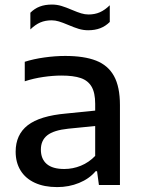

<svg xmlns="http://www.w3.org/2000/svg" viewBox="-20 -792 604 822"><path d="M493.5 -342V0H403.5L395.5 -59H389.5Q362 -26.5 318.5 -8.8Q275 9 225 9Q169 9 129 -9.5Q89 -28 68 -62.2Q47 -96.5 47 -142.5Q47 -215.5 98.8 -255.8Q150.5 -296 263.5 -306L387.5 -318.5V-348Q387.5 -394.5 372.2 -420.8Q357 -447 325.8 -457.8Q294.5 -468.5 243 -468.5Q207 -468.5 165.5 -462.5Q124 -456.5 86 -444V-527.5Q123.5 -539.5 170 -546Q216.5 -552.5 259 -552.5Q340 -552.5 391.2 -532.5Q442.5 -512.5 468 -466.5Q493.5 -420.5 493.5 -342ZM387.5 -124.5V-252.5L272 -241Q210 -234.5 182.5 -212.8Q155 -191 155 -151.5Q155 -111.5 180 -90Q205 -68.5 255 -68.5Q292 -68.5 326.2 -82.5Q360.5 -96.5 387.5 -124.5ZM271.5 -685.5Q248 -695.5 232.2 -700.2Q216.5 -705 201 -705Q174 -705 152.5 -695.8Q131 -686.5 110 -666V-737.5Q128 -755.5 150.5 -764Q173 -772.5 202.5 -772.5Q223.5 -772.5 243.2 -766.5Q263 -760.5 288.5 -749.5Q312 -739.5 327.8 -734.8Q343.5 -730 359 -730Q386 -730 407.5 -739.5Q429 -749 450 -769.5V-698Q432 -680 409.2 -671.2Q386.5 -662.5 357.5 -662.5Q336.5 -662.5 316.8 -668.5Q297 -674.5 271.5 -685.5Z"/></svg>

Font: Encode Sans Semi Expanded Medium
Style: Regular
Weight: 500
Width: 6
Designer: Multiple Designers
Foundry: Impallari Type
Version: Version 2.000